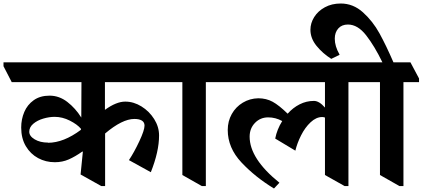

<svg xmlns="http://www.w3.org/2000/svg" viewBox="-76 -1025 2412 1096"><path d="M523 -556V-398Q588 -445 639 -445Q687 -445 731.5 -417.5Q776 -390 804 -345.5Q832 -301 832 -252Q832 -160 785 -42L660 -111Q690 -156 719.5 -219Q749 -282 749 -308Q749 -327 734 -336.5Q719 -346 691 -346Q622 -346 524 -263V37H502L384 -29L397 -159L394 -160Q353 -131 316.5 -115Q280 -99 237 -99Q185 -99 141.5 -122.5Q98 -146 71.5 -190.5Q45 -235 45 -297Q45 -344 62.5 -385.5Q80 -427 116.5 -453Q153 -479 207 -479Q262 -479 308.5 -443Q355 -407 388 -354L389 -556H-9L-56 -647V-669H826L875 -577V-556ZM198 -210Q287 -210 386 -284V-290Q365 -315 322.5 -336.5Q280 -358 236 -358Q205 -358 171 -348Q137 -338 114 -318.5Q91 -299 91 -273Q91 -248 122 -229.5Q153 -211 198 -211Z M1188 -577V-556H1099V37H1076L965 -26V-556H866L819 -647V-669H1139Z M2003 -556H1913V37H1891L1779 -26V-354Q1771 -357 1763 -357Q1729 -357 1697 -327Q1665 -297 1642.5 -252Q1620 -207 1610 -165L1495 -234Q1505 -286 1535 -334Q1497 -355 1455 -355Q1410 -355 1379.5 -323.5Q1349 -292 1349 -245Q1349 -119 1519 18L1488 51Q1381 -14 1302.5 -97.5Q1224 -181 1224 -283Q1224 -333 1247 -374Q1270 -415 1310 -439Q1350 -463 1398 -464Q1444 -464 1480.5 -444Q1517 -424 1566 -376Q1596 -410 1634.5 -429.5Q1673 -449 1716 -449Q1746 -449 1779 -411V-556H1179L1132 -647V-669H1953L2003 -577Z M2316 -577V-556H2227V37H2204L2093 -26V-556H1994L1947 -647V-669H2107Q2062 -762 2014 -823.5Q1966 -885 1910 -885Q1875 -885 1855 -862.5Q1835 -840 1835 -804Q1835 -761 1862 -714V-712L1815 -689Q1766 -720 1731 -763Q1696 -806 1696 -855Q1696 -893 1717.5 -927.5Q1739 -962 1778.5 -983.5Q1818 -1005 1869 -1005Q1940 -1005 1996 -954.5Q2052 -904 2090 -835Q2128 -766 2170 -669H2267Z"/></svg>

Font: Martel Heavy
Style: Regular
Weight: 900
Designer: Dan Reynolds
Foundry: Dan Reynolds
Version: Version 1.001; ttfautohint (v1.1) -l 5 -r 5 -G 72 -x 0 -D la